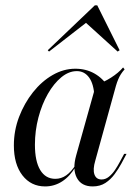

<svg xmlns="http://www.w3.org/2000/svg" viewBox="-20 -681 510 713"><path d="M147.6 11.3Q95.2 11.3 63.3 -29.8Q31.5 -71 31.5 -141.1Q31.5 -196 50.8 -246.8Q70.2 -297.6 102.4 -338.3Q134.7 -379 175.4 -402.4Q216.1 -425.8 259.7 -425.8Q299.2 -425.8 330.6 -408.1Q362.1 -390.3 382.3 -358.1L330.6 -322.6Q328.2 -369.4 310.9 -393.1Q293.5 -416.9 265.3 -416.9Q235.5 -416.9 207.7 -394Q179.8 -371 157.7 -332.3Q135.5 -293.5 122.6 -244.4Q109.7 -195.2 109.7 -143.5Q109.7 -82.3 129.4 -49.6Q149.2 -16.9 185.5 -16.9Q207.3 -16.9 225.8 -29.8Q244.4 -42.7 261.3 -69.4V-62.9Q240.3 -26.6 211.3 -7.7Q182.3 11.3 147.6 11.3ZM324.2 11.3Q282.3 11.3 265.3 -20.6Q248.4 -52.4 262.9 -104L336.3 -366.1Q364.5 -375 392.3 -392.7Q420.2 -410.5 437.1 -430.6L442.7 -423.4Q434.7 -414.5 429 -405.6Q423.4 -396.8 419 -386.3Q414.5 -375.8 410.5 -362.1L333.9 -84.7Q324.2 -52.4 330.6 -33.5Q337.1 -14.5 357.3 -14.5Q371.8 -14.5 384.3 -24.6Q396.8 -34.7 406.9 -49.6Q416.9 -64.5 425 -79.8L441.1 -109.7H450L430.6 -73.4Q420.2 -54 405.6 -34.3Q391.1 -14.5 371.4 -1.6Q351.6 11.3 324.2 11.3ZM162.1 -489.5 157.3 -494.4 332.3 -661.3H341.1L424.2 -494.4L416.9 -489.5L287.9 -606.5L310.5 -604.8Z"/></svg>

Font: Playfair 144pt
Style: Italic
Weight: 400
Italic angle: -15.6°
Designer: Claus Eggers Sørensen
Foundry: Claus Eggers Sørensen
Version: Version 2.001;gftools[0.9.30]